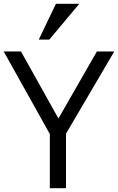

<svg xmlns="http://www.w3.org/2000/svg" viewBox="-20 -994 624 1014"><path d="M0 0ZM243.2 0V-286.1L-0.5 -722.2H90.8L288.6 -368.2L491.7 -722.2H583.5L328.6 -288.1V0ZM184.6 -784.7 275.4 -974.1H398.9L240.2 -784.7Z"/></svg>

Font: Oxygen
Style: Normal
Weight: 400
Designer: Vernon Adams
Foundry: Vernon Adams
Version: Version Release 0.2.2 webfont; ttfautohint (v0.8.52-bc40) -l